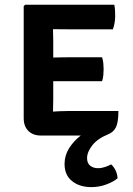

<svg xmlns="http://www.w3.org/2000/svg" viewBox="-20 -568 558 806"><path d="M446.5 122Q457 131 464.8 146.5Q472.5 162 473.5 180.5Q455.5 195.5 425.8 206.5Q396 217.5 363 217.5Q314 217.5 282.5 192.2Q251 167 251 120.5Q251 84.5 270.2 54Q289.5 23.5 319 1H152Q118.5 1 99 -18.5Q79.5 -38 79.5 -71.5V-542L85 -548H460Q462.5 -534 463 -521.5Q463.5 -509 463.5 -498.5Q463.5 -487.5 461.2 -473.2Q459 -459 454 -445H262.5Q252.5 -445 236.2 -445.2Q220 -445.5 202.5 -445.5Q202.5 -432.5 203 -420.5Q203.5 -408.5 203.5 -393.5V-326.5Q220.5 -327 236.8 -327.2Q253 -327.5 262.5 -327.5H408.5Q412.5 -316 413.8 -301.8Q415 -287.5 415 -277.5Q415 -267 413.8 -252.8Q412.5 -238.5 408.5 -227H262.5Q253 -227 236.8 -227Q220.5 -227 203.5 -227V-150.5Q203.5 -135.5 203 -124.2Q202.5 -113 202.5 -100V-99.5Q217.5 -100.5 231.8 -101.2Q246 -102 266 -102H477Q477 -55 466.8 -34Q456.5 -13 433.5 -4Q389.5 14 367.5 42Q345.5 70 345.5 96Q345.5 117 358.5 127.5Q371.5 138 391 138Q406.5 138 421 133Q435.5 128 446.5 122Z"/></svg>

Font: Signika Negative SC SemiBold
Style: Regular
Weight: 600
Designer: Anna Giedryś
Foundry: Anna Giedryś
Version: Version 2.000; ttfautohint (v1.8.3) -l 8 -r 50 -G 200 -x 9 -